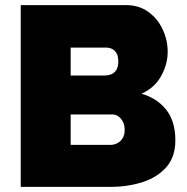

<svg xmlns="http://www.w3.org/2000/svg" viewBox="-20 -730 730 750"><path d="M665 -182Q665 -118 630.5 -78Q596 -38 538 -19Q480 0 410 0H61V-710H473Q523 -710 559.5 -683.5Q596 -657 615.5 -615Q635 -573 635 -528Q635 -479 609.5 -433Q584 -387 533 -364Q594 -346 629.5 -301Q665 -256 665 -182ZM467 -222Q467 -240 460.5 -253.5Q454 -267 443 -275Q432 -283 417 -283H256V-164H410Q426 -164 439 -171Q452 -178 459.5 -191Q467 -204 467 -222ZM256 -544V-435H389Q402 -435 414 -439.5Q426 -444 434 -456Q442 -468 442 -490Q442 -510 435.5 -521.5Q429 -533 418.5 -538.5Q408 -544 395 -544Z"/></svg>

Font: Raleway Thin Black
Style: Regular
Weight: 900
Version: Version 4.026